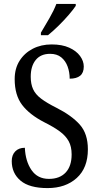

<svg xmlns="http://www.w3.org/2000/svg" viewBox="-20 -951 508 981"><path d="M223 10Q130 10 85 -28Q40 -66 40 -128Q40 -159 58 -177.5Q76 -196 107 -196Q110 -127 141 -82Q172 -37 230 -37Q285 -37 315.5 -69.5Q346 -102 346 -162Q346 -202 331 -229.5Q316 -257 285.5 -279.5Q255 -302 207 -326Q131 -365 93 -415Q55 -465 55 -547Q55 -601 80 -640.5Q105 -680 147.5 -702Q190 -724 244 -724Q297 -724 333.5 -707.5Q370 -691 389 -665Q408 -639 408 -611Q408 -579 389.5 -564Q371 -549 336 -549Q336 -582 325.5 -611Q315 -640 293 -658Q271 -676 236 -676Q188 -676 162.5 -644.5Q137 -613 137 -559Q137 -522 149 -495.5Q161 -469 190 -447Q219 -425 269 -400Q346 -361 387.5 -314.5Q429 -268 429 -188Q429 -93 372 -41.5Q315 10 223 10ZM189 -784Q210 -819 232.5 -858Q255 -897 268 -931H367V-921Q356 -904 332 -876Q308 -848 279 -819.5Q250 -791 225 -771H189Z"/></svg>

Font: Noto Serif Condensed
Style: Regular
Weight: 400
Width: 3
Designer: Monotype Design Team
Foundry: Monotype Imaging Inc.
Version: Version 2.013; ttfautohint (v1.8.4.7-5d5b)